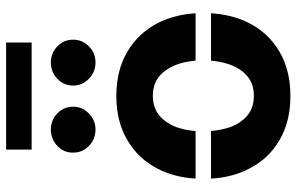

<svg xmlns="http://www.w3.org/2000/svg" viewBox="-189 -760 959 621"><g transform="rotate(-90 290.5 -449.5)"><path d="M290.5 10.3Q208 10.3 147.9 -24.9Q87.9 -59.6 55.2 -123.5Q26.9 -178.2 23.4 -246.6H177.2Q180.2 -213.9 189 -187Q202.1 -149.9 227.5 -128.9Q252.9 -107.9 291.5 -107.9Q329.1 -107.9 354.5 -128.9Q379.4 -149.9 392.6 -187Q401.9 -212.9 404.8 -246.6H558.1Q553.7 -176.8 526.4 -123.5Q494.1 -60.1 433.6 -24.9Q373.5 10.3 290.5 10.3ZM23.4 -296.4Q27.8 -366.7 55.2 -418.9Q87.4 -481.9 147.9 -517.1Q207.5 -552.7 290.5 -552.7Q374 -552.7 433.6 -517.1Q494.1 -481.4 526.4 -418.9Q553.7 -364.7 558.1 -296.4H404.8Q401.9 -330.6 392.6 -356Q379.4 -392.1 354.5 -413.6Q329.1 -434.6 291.5 -434.6Q252.9 -434.6 227.5 -413.6Q202.1 -392.6 189 -356Q179.2 -327.1 177.2 -296.4ZM182.1 -620.1Q150.9 -620.1 128.9 -641.6Q106.9 -663.1 107.4 -692.4Q106.9 -722.7 128.9 -743.4Q150.9 -764.2 182.1 -764.6Q212.9 -764.2 234.4 -743.4Q255.9 -722.7 255.9 -692.4Q255.9 -663.1 234.1 -641.6Q212.4 -620.1 182.1 -620.1ZM324.2 -692.4Q324.2 -722.7 345.9 -743.4Q367.7 -764.2 398.9 -764.6Q429.7 -764.2 451.2 -743.4Q472.7 -722.7 472.7 -692.4Q472.7 -663.1 451.2 -641.6Q429.7 -620.1 398.9 -620.1Q368.2 -620.1 346.2 -641.6Q324.2 -663.1 324.2 -692.4ZM117.2 -909.2H463.4V-826.7H117.2Z"/></g></svg>

Font: Inter Tight Stencil
Style: Bold
Weight: 700
Designer: Rasmus Andersson
Foundry: rsms
Version: Version 3.004;Glyphs 3.1.2 (3151)